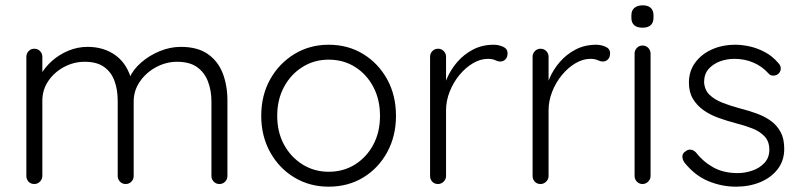

<svg xmlns="http://www.w3.org/2000/svg" viewBox="-20 -691 3009 721"><path d="M309 -515Q371 -515 415 -482.5Q459 -450 475 -386L461 -382L467 -400Q480 -430 510.5 -456.5Q541 -483 580 -499Q619 -515 659 -515Q722 -515 760.5 -488Q799 -461 816.5 -415.5Q834 -370 834 -313V-30Q834 -18 825.5 -9Q817 0 804 0Q791 0 782.5 -9Q774 -18 774 -30V-310Q774 -351 761 -385Q748 -419 720 -439Q692 -459 645 -459Q604 -459 566.5 -439Q529 -419 505.5 -385Q482 -351 482 -310V-30Q482 -18 473.5 -9Q465 0 452 0Q439 0 430.5 -9Q422 -18 422 -30V-313Q422 -354 410 -387Q398 -420 371 -439.5Q344 -459 298 -459Q257 -459 220.5 -439.5Q184 -420 161.5 -387Q139 -354 139 -313V-30Q139 -18 130 -9Q121 0 109 0Q95 0 87 -9Q79 -18 79 -30V-478Q79 -490 87.5 -499Q96 -508 109 -508Q122 -508 130.5 -499Q139 -490 139 -478V-385L112 -348Q115 -378 131.5 -408Q148 -438 175 -462Q202 -486 236.5 -500.5Q271 -515 309 -515Z M1467 -256Q1467 -180 1434 -119.5Q1401 -59 1344 -24.5Q1287 10 1214 10Q1143 10 1085.5 -24.5Q1028 -59 994.5 -119.5Q961 -180 961 -256Q961 -333 994.5 -393Q1028 -453 1085.5 -488Q1143 -523 1214 -523Q1287 -523 1344 -488Q1401 -453 1434 -393Q1467 -333 1467 -256ZM1407 -256Q1407 -317 1382 -364.5Q1357 -412 1313.5 -439.5Q1270 -467 1214 -467Q1160 -467 1116 -439.5Q1072 -412 1046.5 -364.5Q1021 -317 1021 -256Q1021 -195 1046.5 -148Q1072 -101 1116 -73.5Q1160 -46 1214 -46Q1270 -46 1313.5 -73.5Q1357 -101 1382 -148Q1407 -195 1407 -256Z M1625 0Q1611 0 1603 -9Q1595 -18 1595 -30V-478Q1595 -490 1603.5 -499Q1612 -508 1625 -508Q1638 -508 1646.5 -499Q1655 -490 1655 -478V-328L1640 -325Q1643 -360 1657.5 -394.5Q1672 -429 1697 -458Q1722 -487 1756.5 -505Q1791 -523 1834 -523Q1852 -523 1869 -515.5Q1886 -508 1886 -491Q1886 -476 1878 -468Q1870 -460 1859 -460Q1850 -460 1839.5 -465Q1829 -470 1812 -470Q1784 -470 1756 -453.5Q1728 -437 1705 -409Q1682 -381 1668.5 -346.5Q1655 -312 1655 -277V-30Q1655 -18 1646 -9Q1637 0 1625 0Z M2010 0Q1996 0 1988 -9Q1980 -18 1980 -30V-478Q1980 -490 1988.5 -499Q1997 -508 2010 -508Q2023 -508 2031.5 -499Q2040 -490 2040 -478V-328L2025 -325Q2028 -360 2042.5 -394.5Q2057 -429 2082 -458Q2107 -487 2141.5 -505Q2176 -523 2219 -523Q2237 -523 2254 -515.5Q2271 -508 2271 -491Q2271 -476 2263 -468Q2255 -460 2244 -460Q2235 -460 2224.5 -465Q2214 -470 2197 -470Q2169 -470 2141 -453.5Q2113 -437 2090 -409Q2067 -381 2053.5 -346.5Q2040 -312 2040 -277V-30Q2040 -18 2031 -9Q2022 0 2010 0Z M2423 -30Q2423 -18 2414 -9Q2405 0 2393 0Q2380 0 2371.5 -9Q2363 -18 2363 -30V-490Q2363 -502 2371.5 -511Q2380 -520 2393 -520Q2406 -520 2414.5 -511Q2423 -502 2423 -490ZM2393 -587Q2372 -587 2361.5 -596.5Q2351 -606 2351 -624V-634Q2351 -652 2362.5 -661.5Q2374 -671 2394 -671Q2413 -671 2423.5 -661.5Q2434 -652 2434 -634V-624Q2434 -606 2423.5 -596.5Q2413 -587 2393 -587Z M2550 -81Q2542 -93 2542.5 -104.5Q2543 -116 2555 -123Q2563 -130 2573.5 -129Q2584 -128 2593 -119Q2620 -84 2658.5 -62.5Q2697 -41 2750 -41Q2778 -41 2805.5 -50.5Q2833 -60 2851 -79.5Q2869 -99 2869 -129Q2869 -160 2851 -179Q2833 -198 2804.5 -209Q2776 -220 2744 -228Q2710 -237 2678 -248.5Q2646 -260 2621.5 -277.5Q2597 -295 2582 -320Q2567 -345 2567 -381Q2567 -423 2590 -455Q2613 -487 2652.5 -505Q2692 -523 2742 -523Q2767 -523 2796 -516.5Q2825 -510 2853 -495Q2881 -480 2903 -454Q2912 -445 2912 -433.5Q2912 -422 2902 -413Q2894 -407 2883.5 -407Q2873 -407 2866 -415Q2842 -442 2809 -456Q2776 -470 2738 -470Q2709 -470 2683.5 -460.5Q2658 -451 2641 -432Q2624 -413 2624 -382Q2626 -353 2644.5 -335Q2663 -317 2693.5 -305Q2724 -293 2762 -283Q2794 -275 2823.5 -264Q2853 -253 2875.5 -236.5Q2898 -220 2911.5 -195Q2925 -170 2925 -132Q2925 -88 2900.5 -56Q2876 -24 2835 -7Q2794 10 2744 10Q2690 10 2639.5 -11Q2589 -32 2550 -81Z"/></svg>

Font: zvoove
Style: Regular
Weight: 400
Designer: Vernon Adams (Nunito) & Andrew Paglinawan (Quicksand)
Foundry: zvoove
Version: Version 3.006